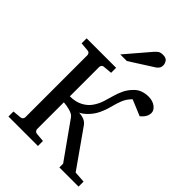

<svg xmlns="http://www.w3.org/2000/svg" viewBox="-263 -1046 1165 1165"><g transform="rotate(45 319.5 -464.0)"><path d="M633.8 0H469.2V-32.2L304.2 -264.2Q293 -281.2 262.7 -289.3Q232.4 -297.4 209 -298.8V-68.8Q209 -62.5 214.1 -55.7Q219.2 -48.8 230 -47.9L285.2 -43V0H32.2V-43L86.9 -47.9Q97.7 -48.8 102.8 -55.7Q107.9 -62.5 107.9 -68.8V-602.1Q107.9 -608.9 102.8 -615.7Q97.7 -622.6 86.9 -623L32.2 -627.9V-670.9H285.2V-627.9L230 -623Q219.2 -622.6 214.1 -615.7Q209 -608.9 209 -602.1V-350.1Q257.8 -350.1 293.2 -369.1Q328.6 -388.2 348.1 -418.9Q366.2 -446.3 375.7 -476.3Q385.3 -506.3 393.6 -536.9Q401.9 -567.4 416 -596.9Q430.2 -626.5 457 -652.8Q475.1 -670.9 498.8 -679Q522.5 -687 547.9 -687Q583.5 -687 607.2 -669.4Q630.9 -651.9 630.9 -628.9Q630.9 -594.2 594.2 -564L491.2 -606.9Q464.4 -580.6 451.9 -549.1Q439.5 -517.6 431.2 -483.6Q422.9 -449.7 407.2 -416Q392.1 -383.3 367.2 -356.9Q342.3 -330.6 318.8 -319.8Q346.2 -318.4 365.2 -309.6Q384.3 -300.8 397 -280.8L561 -47.9L633.8 -43ZM477.5 -883.3Q477.5 -869.6 471.2 -859.9Q464.8 -850.1 454.6 -843.3L302.2 -746.1H245.6L378.4 -901.4Q389.6 -914.1 400.1 -921.1Q410.6 -928.2 431.6 -928.2Q457.5 -928.2 467.5 -913.6Q477.5 -898.9 477.5 -883.3Z"/></g></svg>

Font: Charis
Style: Regular
Weight: 400
Designer: Walt Agee, Miriam Martin, Annie Olsen, Victor Gaultney, Lorna Priest, Alan Ward, Bob Hallissy, Martin Hosken, Sharon Cor
Foundry: SIL Global
Version: Version 7.000